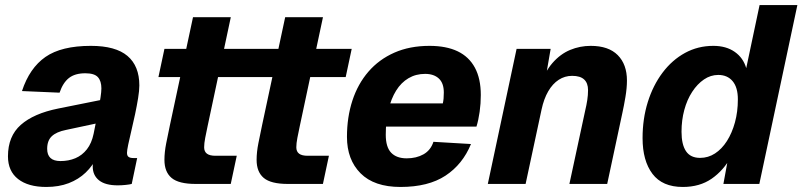

<svg xmlns="http://www.w3.org/2000/svg" viewBox="-20 -730 3185 762"><path d="M381 -244 242.2 -214.4Q204 -206.8 185.6 -189.4Q167.2 -172 167.2 -139.2Q167.2 -115.4 180.2 -103.1Q193.2 -90.8 220.2 -90.8Q252.4 -90.8 279.2 -102.1Q306 -113.4 324.9 -137.5Q343.8 -161.6 351.6 -199.4Q354.6 -215.6 359.8 -240.4Q365 -265.2 370.2 -292.4Q375.4 -319.6 378.9 -342.9Q382.4 -366.2 382.4 -379.2Q382.4 -408.4 368.5 -423.8Q354.6 -439.2 318.4 -439.2Q277.6 -439.2 253.7 -420.5Q229.8 -401.8 216.4 -362.2L67.2 -368.6Q97.2 -460 160.4 -504Q223.6 -548 340.8 -548Q438.6 -548 485.8 -508.1Q533 -468.2 533 -390.8Q533 -370.6 528.1 -340.5Q523.2 -310.4 516.1 -276.7Q509 -243 501.4 -211.5Q493.8 -180 488.9 -156.4Q484 -132.8 484 -123.6Q484 -111.8 490.4 -107.3Q496.8 -102.8 508.8 -102.8H524.4L502.8 0Q494.8 2.2 478.7 3.9Q462.6 5.6 447.2 5.6Q397.8 5.6 372.9 -14.4Q348 -34.4 348 -69.4Q348 -80.4 349.9 -91.9Q351.8 -103.4 355.8 -116L365.2 -108Q348.2 -72.2 320.1 -45.2Q292 -18.2 252.9 -3.1Q213.8 12 163.6 12Q92 12 51.8 -19.4Q11.6 -50.8 11.6 -109.6Q11.6 -189.4 62.6 -234.5Q113.6 -279.6 210.8 -299.2L401.2 -337.4Z M756.8 0Q689.4 0 661 -23.8Q632.6 -47.6 632.6 -95.6Q632.6 -125.8 639.6 -161.3Q646.6 -196.8 654.6 -234.4L746 -661.8H896L803.8 -228.8Q798.6 -204.8 794.4 -182.8Q790.2 -160.8 790.2 -145.6Q790.2 -128.4 801.3 -120.1Q812.4 -111.8 835.2 -111.8H919.6L895.8 0ZM608.8 -424.2 632.6 -536H1010L986.2 -424.2ZM1122.6 0Q1055.2 0 1026.8 -23.8Q998.4 -47.6 998.4 -95.6Q998.4 -125.8 1005.4 -161.3Q1012.4 -196.8 1020.4 -234.4L1111.8 -661.8H1261.8L1169.6 -228.8Q1164.4 -204.8 1160.2 -182.8Q1156 -160.8 1156 -145.6Q1156 -128.4 1167.1 -120.1Q1178.2 -111.8 1201 -111.8H1285.4L1261.6 0ZM974.6 -424.2 998.4 -536H1375.8L1352 -424.2Z M1569.4 12Q1465 12 1411 -42.2Q1357 -96.4 1357 -186.8Q1357 -264.8 1378.6 -330.9Q1400.2 -397 1442.2 -445.6Q1484.2 -494.2 1545.2 -521.1Q1606.2 -548 1684.6 -548Q1751.2 -548 1796.3 -526.4Q1841.4 -504.8 1864.8 -461.3Q1888.2 -417.8 1888.2 -352.8Q1888.2 -319.4 1883.6 -286.5Q1879 -253.6 1871 -227.6H1489.6L1509.2 -319.6H1737.4Q1739.4 -328 1740.4 -338.4Q1741.4 -348.8 1741.4 -362.8Q1741.4 -400.2 1721.5 -418.5Q1701.6 -436.8 1667.2 -436.8Q1630.4 -436.8 1601.2 -419.6Q1572 -402.4 1552.1 -370.4Q1532.2 -338.4 1521.6 -293.9Q1511 -249.4 1511 -195.2Q1511 -146.2 1532.4 -123.9Q1553.8 -101.6 1594.2 -101.6Q1632.4 -101.6 1660.8 -117.6Q1689.2 -133.6 1700.2 -167.2L1849.2 -158.4Q1816.2 -77.8 1748.1 -32.9Q1680 12 1569.4 12Z M1916 0 2030.2 -536H2165.4L2138.2 -378.8L2120.6 -383.6Q2141.2 -443.8 2172.4 -479.7Q2203.6 -515.6 2242.6 -531.8Q2281.6 -548 2324.4 -548Q2395.2 -548 2431.7 -511.2Q2468.2 -474.4 2468.2 -410.4Q2468.2 -380.6 2462.2 -345.2Q2456.2 -309.8 2450.6 -284.4L2389.8 0H2239.8L2303 -293.6Q2307.6 -312.4 2310.7 -332.6Q2313.8 -352.8 2313.8 -372.4Q2313.8 -400.2 2298.3 -414.6Q2282.8 -429 2250.6 -429Q2221.6 -429 2197.4 -413.3Q2173.2 -397.6 2155.8 -367.7Q2138.4 -337.8 2129.2 -294.8L2066 0Z M2689.8 12Q2608.8 12 2569.5 -40Q2530.2 -92 2530.2 -182Q2530.2 -258.4 2550.9 -324.8Q2571.6 -391.2 2609.5 -441.6Q2647.4 -492 2698.7 -520Q2750 -548 2811 -548Q2862 -548 2895.9 -524.2Q2929.8 -500.4 2941.6 -459.6L2994.6 -710H3144.6L2993.6 0H2851L2873.4 -122.4L2882.6 -109.6Q2851.6 -53.4 2804.3 -20.7Q2757 12 2689.8 12ZM2758.6 -103.4Q2790.6 -103.4 2817.7 -121Q2844.8 -138.6 2865 -170.3Q2885.2 -202 2896.8 -244.2Q2908.4 -286.4 2908.4 -335.6Q2908.4 -383.2 2887.6 -407.9Q2866.8 -432.6 2830.6 -432.6Q2800.2 -432.6 2773.8 -414.6Q2747.4 -396.6 2727.1 -365.5Q2706.8 -334.4 2695.8 -293.7Q2684.8 -253 2684.8 -207.2Q2684.8 -156.4 2702.6 -129.9Q2720.4 -103.4 2758.6 -103.4Z"/></svg>

Font: Geist
Style: Italic
Weight: 400
Italic angle: -12°
Designer: Basement.studio, Andrés Briganti, Mateo Zaragoza
Foundry: Basement.studio, Vercel, Andrés Briganti, Guido Ferreyra, Mateo Zaragoza
Version: Version 1.500